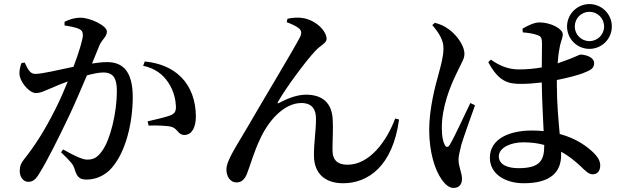

<svg xmlns="http://www.w3.org/2000/svg" viewBox="-20 -864 3040 943"><path d="M683 -541C742 -528 780 -499 807 -458C835 -416 843 -370 844 -343C845 -316 838 -306 816 -297C792 -288 745 -277 705 -268L710 -247C744 -249 801 -247 823 -241C854 -231 854 -201 886 -201C924 -202 942 -241 942 -292C942 -369 917 -438 870 -485C824 -531 763 -555 691 -562ZM297 -739C323 -735 356 -729 372 -720C384 -713 387 -704 387 -691C387 -672 369 -610 341 -536C265 -520 186 -501 153 -501C126 -501 116 -527 101 -557L85 -554C78 -534 73 -512 77 -490C85 -453 127 -407 155 -407C181 -407 198 -418 236 -433C255 -442 283 -453 313 -464C294 -417 273 -369 251 -326C199 -222 149 -145 97 -80C81 -59 77 -47 77 -23C77 9 98 29 118 29C140 29 154 20 173 -12C212 -74 269 -189 319 -294C347 -353 379 -428 407 -494C438 -502 466 -508 487 -508C537 -508 554 -479 554 -417C554 -311 522 -177 481 -122C459 -91 440 -80 408 -80C383 -80 342 -101 290 -130L280 -116C332 -66 339 -55 345 -38C357 3 368 18 405 18C456 18 501 -6 531 -42C598 -120 632 -262 632 -387C632 -514 583 -559 506 -559C485 -559 457 -556 432 -552L468 -640C480 -670 505 -683 505 -709C505 -739 421 -777 377 -777C341 -777 316 -766 297 -757Z M1388 -755C1407 -748 1434 -737 1449 -724C1460 -715 1464 -701 1452 -679C1420 -617 1269 -367 1194 -237C1140 -144 1092 -76 1092 -31C1092 2 1111 32 1141 32C1171 32 1185 11 1195 -16C1211 -58 1228 -119 1256 -178C1296 -268 1373 -358 1460 -358C1516 -358 1532 -323 1532 -281C1532 -219 1521 -161 1522 -98C1523 -13 1575 36 1665 36C1788 36 1909 -48 1940 -277L1921 -282C1879 -170 1795 -55 1687 -55C1639 -55 1613 -76 1613 -128C1613 -180 1617 -231 1614 -278C1610 -356 1566 -399 1483 -399C1447 -399 1402 -386 1352 -359C1344 -354 1341 -358 1346 -365C1386 -435 1480 -562 1527 -612C1553 -642 1584 -651 1584 -673C1584 -710 1535 -763 1470 -775C1450 -779 1415 -778 1392 -772Z M2765 -734C2765 -673 2814 -624 2875 -624C2936 -624 2985 -673 2985 -734C2985 -794 2936 -844 2875 -844C2814 -844 2765 -794 2765 -734ZM2803 -734C2803 -774 2835 -806 2875 -806C2915 -806 2947 -774 2947 -734C2947 -694 2915 -662 2875 -662C2835 -662 2803 -694 2803 -734ZM2103 -741C2133 -706 2159 -668 2158 -626C2158 -587 2147 -549 2134 -500C2117 -440 2088 -329 2088 -226C2088 -117 2116 -29 2149 17C2166 42 2186 59 2207 59C2234 59 2249 43 2249 14C2249 -14 2232 -47 2232 -80C2232 -96 2237 -117 2246 -154C2257 -190 2294 -294 2313 -347L2290 -358C2265 -307 2211 -188 2189 -153C2180 -138 2170 -140 2164 -153C2155 -170 2150 -196 2150 -237C2150 -338 2191 -440 2222 -503C2246 -555 2261 -574 2261 -599C2261 -649 2210 -703 2183 -721C2161 -737 2145 -744 2116 -752ZM2653 -152V-149C2653 -75 2631 -38 2526 -38C2474 -38 2430 -55 2430 -96C2430 -140 2491 -165 2549 -165C2587 -165 2621 -161 2653 -152ZM2548 -705C2574 -703 2599 -699 2619 -692C2635 -686 2642 -682 2642 -648L2641 -533C2608 -527 2570 -523 2528 -523C2480 -523 2436 -539 2391 -571L2378 -559C2429 -463 2476 -452 2539 -452C2572 -452 2607 -455 2641 -459V-451C2642 -376 2647 -286 2650 -220C2632 -222 2613 -223 2593 -223C2481 -223 2386 -182 2386 -89C2386 -9 2462 36 2552 36C2681 36 2736 -16 2736 -103V-119C2769 -101 2800 -77 2831 -48C2858 -22 2872 -8 2891 -8C2914 -8 2928 -24 2928 -52C2928 -73 2916 -94 2895 -114C2863 -145 2811 -184 2729 -206C2723 -272 2715 -355 2715 -449V-471C2771 -482 2818 -495 2842 -504C2883 -520 2898 -528 2898 -555C2898 -581 2861 -595 2832 -596C2824 -596 2803 -582 2744 -562L2719 -553C2721 -583 2724 -608 2728 -626C2734 -666 2744 -673 2744 -696C2744 -722 2686 -754 2629 -754C2604 -754 2569 -737 2546 -723Z"/></svg>

Font: Noto Serif CJK HK SemiBold
Style: Regular
Weight: 600
Designer: Ryoko NISHIZUKA 西塚涼子 (kana & ideographs); Frank Grießhammer (Latin, Greek & Cyrillic); Wenlong ZHANG 张文龙 (bopomofo); San
Foundry: Adobe
Version: Version 2.001;hotconv 1.1.0;makeotfexe 2.6.0